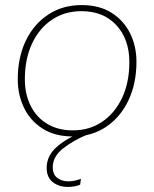

<svg xmlns="http://www.w3.org/2000/svg" viewBox="-20 -529 607 757"><path d="M267 9Q197 9 148.5 -21.5Q100 -52 75 -103.5Q50 -155 50 -216Q50 -302 81.5 -368Q113 -434 170 -471.5Q227 -509 302 -509Q372 -509 420 -478.5Q468 -448 493 -397.5Q518 -347 518 -285Q518 -200 486.5 -133.5Q455 -67 398.5 -29Q342 9 267 9ZM267 -15Q333 -15 383 -49Q433 -83 461.5 -143.5Q490 -204 490 -284Q490 -374 439 -429.5Q388 -485 301 -485Q235 -485 184.5 -451Q134 -417 106 -356.5Q78 -296 78 -217Q78 -157 101 -111.5Q124 -66 166.5 -40.5Q209 -15 267 -15ZM247 208Q212 208 188 189Q164 170 164 133Q164 85 204 50Q244 15 308 -10L326 1Q270 24 229 56Q188 88 188 130Q188 159 206 172.5Q224 186 250 186Q263 186 276 183Q289 180 299 176L296 199Q288 203 275 205.5Q262 208 247 208Z"/></svg>

Font: Work Sans ExtraLight
Style: Italic
Weight: 200
Italic angle: -13°
Designer: Wei Huang
Foundry: Wei Huang
Version: Version 2.012; ttfautohint (v1.8.3)